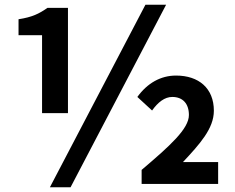

<svg xmlns="http://www.w3.org/2000/svg" viewBox="-20 -774 988 808"><path d="M157 -298H266V-741H180C144 -716 116 -702 58 -693V-626H157ZM190 14H277L679 -754H592ZM576 0H898V-92H750C821 -168 880 -233 880 -308C880 -403 816 -456 721 -456C656 -456 600 -424 558 -366L620 -309C645 -344 673 -366 705 -366C749 -366 775 -338 775 -290C775 -232 696 -161 576 -59Z"/></svg>

Font: Source Han Sans JP
Style: Bold
Weight: 700
Designer: Ryoko NISHIZUKA 西塚涼子 (kana, bopomofo & ideographs); Paul D. Hunt (Latin, Greek & Cyrillic); Sandoll Communications 산돌커뮤니
Foundry: Adobe
Version: Version 2.002;hotconv 1.0.116;makeotfexe 2.5.65601